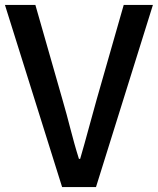

<svg xmlns="http://www.w3.org/2000/svg" viewBox="-23 -756 638 776"><path d="M228 0H365L595 -736H477L368 -355C344 -271 326 -199 301 -114H296C269 -199 254 -271 229 -355L120 -736H-3Z"/></svg>

Font: Spoqa Han Sans Neo Medium
Style: Regular
Weight: 500
Designer: [Spoqa Han Sans Neo] Dong-huui Kim  Younghwa Kang  Yujin Lee  [Noto Sans] Ryoko NISHIZUKA  (kana & ideographs); Paul D. 
Foundry: Spoqa (http://www.spoqa-han-sans.com)
Version: Version 1.000